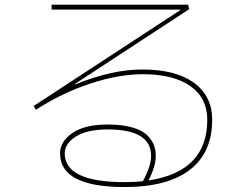

<svg xmlns="http://www.w3.org/2000/svg" viewBox="-20 -750 1040 801"><path d="M732.4 -708V-710H195.3V-730.5H764.6L769.5 -711.9L292 -399.4L293 -397.5Q449.2 -460.9 575.2 -460Q712.9 -460 789.1 -404.8Q865.2 -349.6 865.2 -250Q865.2 -113.3 772 -41.5Q678.7 30.3 500 30.3Q230.5 30.3 230.5 -110.4Q230.5 -159.2 281.7 -194.8Q333 -230.5 429.7 -230.5Q488.3 -230.5 530.3 -218.8Q572.3 -207 592.8 -187Q613.3 -167 621.6 -146Q629.9 -125 629.9 -99.6Q629.9 -56.6 599.6 2.9Q844.7 -34.2 844.7 -250Q844.7 -340.8 774.4 -390.6Q704.1 -440.4 575.2 -440.4Q475.6 -440.4 356.9 -401.4Q238.3 -362.3 129.9 -292L120.1 -307.6ZM576.2 5.9Q610.4 -57.6 610.4 -99.6Q610.4 -210 429.7 -210Q342.8 -210 296.4 -180.2Q250 -150.4 250 -110.4Q250 9.8 500 9.8Q543.9 9.8 576.2 5.9Z"/></svg>

Font: Mgen+ 1mn thin
Style: Regular
Weight: 100
Designer: [Source Han Sans]
Ryoko NISHIZUKA  (kana & ideographs); Paul D. Hunt (Latin, Greek & Cyrillic); Wenlong ZHANG  (bopomofo
Version: Version 1.059.20150602